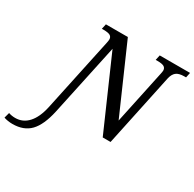

<svg xmlns="http://www.w3.org/2000/svg" viewBox="-379 -925 1391 1377"><g transform="rotate(30 316.0 -237.0)"><path d="M187 -604Q188.5 -609.9 189.7 -618.7Q190.9 -627.4 190.9 -631.8Q190.9 -652.3 175.5 -662.1Q160.2 -671.9 119.1 -671.9H106L115.2 -713.9H296.9L539.1 -162.1L632.8 -604Q634.3 -609.9 635.7 -618.7Q637.2 -627.4 637.2 -631.8Q637.2 -652.3 621.8 -662.1Q606.4 -671.9 564.9 -671.9H551.8L561 -713.9H812L803.2 -671.9H790Q743.7 -671.9 722.4 -654.3Q701.2 -636.7 692.9 -600.1L565.9 0H501L244.1 -585.9L117.2 7.8Q90.3 129.9 37.4 185.1Q-15.6 240.2 -108.9 240.2Q-127 240.2 -146 237.3Q-165 234.4 -180.2 229L-168 184.1Q-142.6 192.9 -112.8 192.9Q-50.3 192.9 -6.6 145.3Q37.1 97.7 57.1 5.9Z"/></g></svg>

Font: Droid Serif
Style: Italic
Weight: 400
Italic angle: -12°
Designer: Monotype Design team
Foundry: Monotype Imaging Inc.
Version: Version 1.03